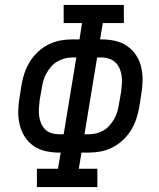

<svg xmlns="http://www.w3.org/2000/svg" viewBox="-20 -755 640 775"><path d="M129 0V-74H214L225 -139H219Q191 -139 164 -145Q137 -151 115.5 -166Q94 -181 80 -203Q66 -225 59.5 -251.5Q53 -278 53.5 -306Q54 -334 59 -362L67 -413Q71 -437 79 -460.5Q87 -484 100.5 -506Q114 -528 133.5 -546Q153 -564 176 -575.5Q199 -587 223 -591.5Q247 -596 272 -596H301L311 -662H237V-735H480V-662H395L384 -596H390Q418 -596 445 -590Q472 -584 493.5 -569Q515 -554 529.5 -532Q544 -510 550 -483.5Q556 -457 555.5 -429Q555 -401 550 -373L542 -322Q538 -298 530 -274.5Q522 -251 508.5 -229Q495 -207 475.5 -189Q456 -171 433 -159.5Q410 -148 386 -143.5Q362 -139 337 -139H309L298 -74H373V0ZM337 -213Q353 -213 368 -216.5Q383 -220 397 -228Q411 -236 422 -248.5Q433 -261 441 -275Q449 -289 453.5 -304Q458 -319 460 -334L469 -385Q471 -401 472 -417Q473 -433 471 -448.5Q469 -464 463 -478Q457 -492 446.5 -502.5Q436 -513 421 -518Q406 -523 390 -523H372L321 -213ZM219 -213H237L288 -523H272Q256 -523 241 -519Q226 -515 212 -507Q198 -499 187 -486.5Q176 -474 168 -460Q160 -446 155.5 -431Q151 -416 149 -401L140 -350Q138 -334 137 -318Q136 -302 138 -286.5Q140 -271 146 -257Q152 -243 162.5 -232.5Q173 -222 188 -217.5Q203 -213 219 -213Z"/></svg>

Font: Iosevka Slab Extended Oblique
Style: Regular
Weight: 400
Width: 7
Italic angle: -9°
Monospace: yes
Designer: Belleve Invis
Foundry: Belleve Invis
Version: Version 11.1.0; ttfautohint (v1.8.3)